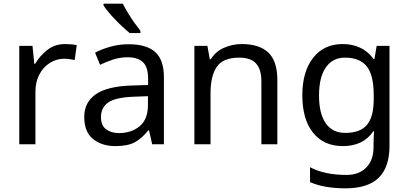

<svg xmlns="http://www.w3.org/2000/svg" viewBox="-20 -786 2227 1046"><path d="M335 -546Q350 -546 367.5 -544.5Q385 -543 398 -540L387 -459Q374 -462 358.5 -464Q343 -466 329 -466Q288 -466 252 -443.5Q216 -421 194.5 -380.5Q173 -340 173 -286V0H85V-536H157L167 -438H171Q197 -482 238 -514Q279 -546 335 -546Z M681 -545Q779 -545 826 -502Q873 -459 873 -365V0H809L792 -76H788Q753 -32 714.5 -11Q676 10 608 10Q535 10 487 -28.5Q439 -67 439 -149Q439 -229 502 -272.5Q565 -316 696 -320L787 -323V-355Q787 -422 758 -448Q729 -474 676 -474Q634 -474 596 -461.5Q558 -449 525 -433L498 -499Q533 -518 581 -531.5Q629 -545 681 -545ZM707 -259Q607 -255 568.5 -227Q530 -199 530 -148Q530 -103 557.5 -82Q585 -61 628 -61Q696 -61 741 -98.5Q786 -136 786 -214V-262ZM649 -766Q660 -744 676.5 -716.5Q693 -689 711.5 -663Q730 -637 745 -618V-606H686Q669 -620 648 -639.5Q627 -659 606.5 -680.5Q586 -702 569.5 -722Q553 -742 544 -756V-766Z M1297 -546Q1393 -546 1442 -499.5Q1491 -453 1491 -349V0H1404V-343Q1404 -408 1375 -440Q1346 -472 1284 -472Q1195 -472 1161 -422Q1127 -372 1127 -278V0H1039V-536H1110L1123 -463H1128Q1154 -505 1200 -525.5Q1246 -546 1297 -546Z M1847 -546Q1900 -546 1942.5 -526Q1985 -506 2015 -465H2020L2032 -536H2102V9Q2102 124 2043.5 182Q1985 240 1862 240Q1804 240 1755.5 231.5Q1707 223 1669 206V125Q1748 167 1867 167Q1936 167 1975.5 126.5Q2015 86 2015 16V-5Q2015 -17 2016 -39.5Q2017 -62 2018 -71H2014Q1986 -30 1944.5 -10Q1903 10 1848 10Q1744 10 1685.5 -63Q1627 -136 1627 -267Q1627 -395 1685.5 -470.5Q1744 -546 1847 -546ZM1859 -472Q1792 -472 1755 -418.5Q1718 -365 1718 -266Q1718 -167 1754.5 -114.5Q1791 -62 1861 -62Q1942 -62 1979 -105.5Q2016 -149 2016 -246V-267Q2016 -377 1978 -424.5Q1940 -472 1859 -472Z"/></svg>

Font: Noto Sans Kawi
Style: Regular
Weight: 400
Designer: Fadhl Haqq
Version: Version 1.000